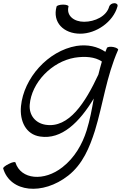

<svg xmlns="http://www.w3.org/2000/svg" viewBox="-32 -841 764 1208"><path d="M324 -800C296 -700 369 -629 473 -629C573 -629 680 -703 707 -800C711 -812 702 -821 688 -821C673 -821 659 -812 655 -800C639 -739 565 -704 497 -704C434 -704 384 -742 399 -800C401 -806 386 -812 365 -812C344 -812 326 -806 324 -800ZM641 -540C638 -532 634 -523 631 -515C582 -548 520 -563 449 -552C269 -521 117 -349 100 -173C91 -79 131 5 220 18C356 39 468 -72 558 -221C546 -154 534 -87 513 -20C486 66 438 151 361 211C246 302 99 290 65 181C63 176 45 179 24 190C3 200 -14 213 -12 219C33 370 236 390 397 264C489 192 532 85 565 -18C617 -188 637 -359 711 -527C714 -533 701 -541 682 -545C663 -549 645 -546 641 -540ZM255 -56C191 -66 150 -116 155 -182C166 -321 293 -453 438 -478C502 -488 565 -484 609 -454C601 -427 594 -400 587 -372C505 -196 402 -33 255 -56Z"/></svg>

Font: Nupuram Light Oblique
Style: Regular
Weight: 300
Designer: Santhosh Thottingal (santhosh.thottingal@gmail.com)
Foundry: SMC
Version: Version 1.000